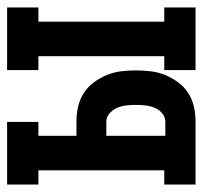

<svg xmlns="http://www.w3.org/2000/svg" viewBox="-35 -535 570 540"><g transform="rotate(-90 250.0 -265.0)"><path d="M323 0V-88H362V-442H323V-530H499V-442H459V-88H499V0ZM1 0V-88H41V-442H1V-530H177V-442H138V-335H178Q199 -335 219.5 -330.5Q240 -326 258 -314.5Q276 -303 288.5 -286Q301 -269 309 -249.5Q317 -230 319.5 -209.5Q322 -189 322 -168Q322 -147 319.5 -126Q317 -105 309 -85.5Q301 -66 288.5 -49Q276 -32 258 -20.5Q240 -9 219.5 -4.5Q199 0 178 0ZM178 -85Q191 -85 201.5 -94Q212 -103 217 -115.5Q222 -128 223.5 -141Q225 -154 225 -168Q225 -181 223.5 -194.5Q222 -208 217 -220Q212 -232 201.5 -241.5Q191 -251 178 -251H138V-85Z"/></g></svg>

Font: Iosevka Slab Semibold
Style: Regular
Weight: 600
Monospace: yes
Designer: Belleve Invis
Foundry: Belleve Invis
Version: Version 11.1.1; ttfautohint (v1.8.3)